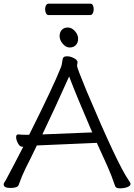

<svg xmlns="http://www.w3.org/2000/svg" viewBox="-21 -1018 732 1047"><path d="M405 -807Q405 -785 392.5 -772Q380 -759 359 -759Q338 -759 321 -779.5Q304 -800 304 -821Q304 -842 316 -855Q328 -868 349 -868Q370 -868 387.5 -848.5Q405 -829 405 -807ZM225 -968Q225 -980 230 -989Q235 -998 244 -998H472Q481 -998 485.5 -989Q490 -980 490 -967Q490 -955 485 -945.5Q480 -936 471 -936H243Q235 -936 230 -945.5Q225 -955 225 -968ZM402 -680 399 -660Q399 -647 452 -520Q619 -124 680 -36Q691 -20 691 -16Q691 -4 673 2.5Q655 9 633 9Q611 9 607 -3Q588 -59 566 -109L507 -239L184 -225H180Q164 -191 148 -159L118 -99Q99 -61 81 -10Q75 7 37 7Q-1 7 -1 -12Q-1 -18 3 -23.5Q7 -29 11 -36.5Q15 -44 24.5 -62Q34 -80 53.5 -116.5Q73 -153 106 -218H99Q87 -218 77 -236.5Q67 -255 67 -270Q67 -285 78 -285H80Q98 -283 119 -283H138Q273 -553 312 -653Q316 -662 318 -680.5Q320 -699 325 -705Q330 -711 345.5 -711Q361 -711 380 -702Q399 -693 402 -680ZM482 -296Q397 -493 356 -601Q273 -416 210 -285Z"/></svg>

Font: QiushuiShotai Bright
Style: Regular
Weight: 400
Designer: Christian Thalmann (Catharsis Fonts)
Version: Version 1.250;